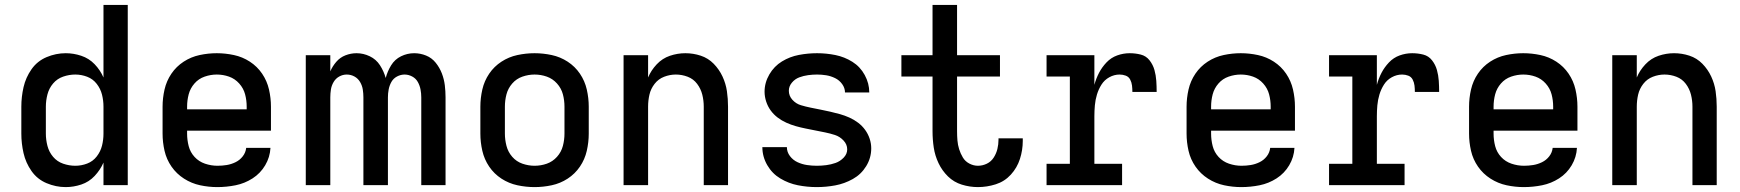

<svg xmlns="http://www.w3.org/2000/svg" viewBox="-20 -755 7096 783"><path d="M248 8Q280 8 311.5 -2.5Q343 -13 366 -37.5Q389 -62 402 -92V0H501V-735H402V-439Q389 -469 366 -493Q343 -517 311.5 -527.5Q280 -538 248 -538Q208 -538 170 -522Q132 -506 108.5 -472.5Q85 -439 76 -399.5Q67 -360 67 -320V-210Q67 -170 76 -130.5Q85 -91 108.5 -57.5Q132 -24 170 -8Q208 8 248 8ZM287 -79Q262 -79 237.5 -87.5Q213 -96 196.5 -115.5Q180 -135 173.5 -160Q167 -185 167 -210V-320Q167 -345 173.5 -370Q180 -395 196.5 -414.5Q213 -434 237.5 -442.5Q262 -451 287 -451Q312 -451 335.5 -442Q359 -433 374.5 -413Q390 -393 396 -369Q402 -345 402 -320V-210Q402 -185 396 -161Q390 -137 374.5 -117Q359 -97 335.5 -88Q312 -79 287 -79Z M866 8Q904 8 941 0.5Q978 -7 1010 -27.5Q1042 -48 1061.5 -81Q1081 -114 1083 -152H984Q982 -133 970 -117.5Q958 -102 940.5 -93.5Q923 -85 904.5 -82Q886 -79 867 -79Q841 -79 816 -87.5Q791 -96 773.5 -115Q756 -134 749.5 -159Q743 -184 743 -210V-222H1085V-320Q1085 -355 1077 -390Q1069 -425 1049 -454.5Q1029 -484 999 -503.5Q969 -523 934 -530.5Q899 -538 864 -538Q829 -538 794 -530.5Q759 -523 729 -503.5Q699 -484 679 -454.5Q659 -425 651 -390Q643 -355 643 -320V-210Q643 -175 651 -140Q659 -105 679.5 -75.5Q700 -46 730.5 -26.5Q761 -7 796 0.5Q831 8 866 8ZM743 -309V-320Q743 -346 749.5 -370.5Q756 -395 773 -414.5Q790 -434 814.5 -442.5Q839 -451 864 -451Q890 -451 914 -442.5Q938 -434 955.5 -414.5Q973 -395 979.5 -370.5Q986 -346 986 -320V-309Z M1227 0H1327V-358Q1327 -374 1329.5 -390Q1332 -406 1340.5 -420.5Q1349 -435 1363.5 -443Q1378 -451 1394 -451Q1411 -451 1425.5 -443Q1440 -435 1448.5 -420.5Q1457 -406 1459.5 -390Q1462 -374 1462 -358V0H1562V-358Q1562 -374 1565 -390Q1568 -406 1576 -420.5Q1584 -435 1599 -443Q1614 -451 1630 -451Q1646 -451 1661 -443Q1676 -435 1684 -420.5Q1692 -406 1695 -390Q1698 -374 1698 -358V0H1797V-358Q1797 -383 1794 -407.5Q1791 -432 1782 -455.5Q1773 -479 1757 -499Q1741 -519 1717.5 -528.5Q1694 -538 1669 -538Q1641 -538 1615.5 -525.5Q1590 -513 1575 -488.5Q1560 -464 1553 -437Q1545 -465 1529.5 -489Q1514 -513 1488 -525.5Q1462 -538 1434 -538Q1411 -538 1389 -529.5Q1367 -521 1351.5 -503Q1336 -485 1327 -464V-530H1227Z M2160 8Q2195 8 2230 0.5Q2265 -7 2295 -26.5Q2325 -46 2345 -75.5Q2365 -105 2373 -140Q2381 -175 2381 -210V-320Q2381 -355 2373 -390Q2365 -425 2345 -454.5Q2325 -484 2295 -503.5Q2265 -523 2230 -530.5Q2195 -538 2160 -538Q2125 -538 2090 -530.5Q2055 -523 2025 -503.5Q1995 -484 1975 -454.5Q1955 -425 1947 -390Q1939 -355 1939 -320V-210Q1939 -175 1947 -140Q1955 -105 1975 -75.5Q1995 -46 2025 -26.5Q2055 -7 2090 0.5Q2125 8 2160 8ZM2160 -79Q2135 -79 2110.5 -87.5Q2086 -96 2069 -115.5Q2052 -135 2045.5 -160Q2039 -185 2039 -210V-320Q2039 -346 2045.5 -370.5Q2052 -395 2069 -414.5Q2086 -434 2110.5 -442.5Q2135 -451 2160 -451Q2186 -451 2210 -442.5Q2234 -434 2251.5 -414.5Q2269 -395 2275.5 -370.5Q2282 -346 2282 -320V-210Q2282 -185 2275.5 -160Q2269 -135 2251.5 -115.5Q2234 -96 2210 -87.5Q2186 -79 2160 -79Z M2523 0H2623V-320Q2623 -345 2628.5 -369Q2634 -393 2649.5 -413Q2665 -433 2688.5 -442Q2712 -451 2736 -451Q2761 -451 2784.5 -442Q2808 -433 2823 -413Q2838 -393 2844 -369Q2850 -345 2850 -320V0H2949V-320Q2949 -352 2944.5 -383Q2940 -414 2926.5 -443Q2913 -472 2890.5 -495Q2868 -518 2837.5 -528Q2807 -538 2775 -538Q2743 -538 2712 -527.5Q2681 -517 2658 -492.5Q2635 -468 2623 -439V-530H2523Z M3311 8Q3349 8 3386.5 1Q3424 -6 3458 -25Q3492 -44 3512.5 -77.5Q3533 -111 3533 -150Q3533 -170 3526.5 -189.5Q3520 -209 3508 -225.5Q3496 -242 3479.5 -254.5Q3463 -267 3444 -275.5Q3425 -284 3405.5 -289.5Q3386 -295 3366 -299.5Q3346 -304 3326 -308Q3306 -312 3286 -316Q3266 -320 3246 -326Q3226 -332 3211.5 -348Q3197 -364 3197 -385Q3197 -403 3209.5 -418Q3222 -433 3239.5 -439.5Q3257 -446 3275.5 -448.5Q3294 -451 3312 -451Q3331 -451 3349.5 -448Q3368 -445 3385.5 -436.5Q3403 -428 3414.5 -412Q3426 -396 3426 -378H3525Q3525 -415 3506.5 -449Q3488 -483 3456 -503Q3424 -523 3387 -530.5Q3350 -538 3312 -538Q3275 -538 3238 -531Q3201 -524 3169 -504.5Q3137 -485 3117.5 -451.5Q3098 -418 3098 -381Q3098 -361 3104.5 -341Q3111 -321 3123 -304.5Q3135 -288 3151.5 -275.5Q3168 -263 3187 -254.5Q3206 -246 3225.5 -240.5Q3245 -235 3265 -231Q3285 -227 3305 -223Q3325 -219 3345 -215Q3365 -211 3385 -204.5Q3405 -198 3420 -182Q3435 -166 3435 -146Q3435 -127 3420.5 -112Q3406 -97 3387.5 -90.5Q3369 -84 3349.5 -81.5Q3330 -79 3311 -79Q3291 -79 3271 -82Q3251 -85 3232.5 -93.5Q3214 -102 3201.5 -118.5Q3189 -135 3189 -155H3089Q3089 -116 3109 -81.5Q3129 -47 3162.5 -27Q3196 -7 3234 0.5Q3272 8 3311 8Z M3968 8Q4005 8 4041 -3.5Q4077 -15 4102.5 -43Q4128 -71 4139.5 -107Q4151 -143 4151 -180Q4151 -186 4151 -191H4052Q4052 -188 4052 -185Q4052 -166 4047.5 -147.5Q4043 -129 4032.5 -112.5Q4022 -96 4004.5 -87.5Q3987 -79 3968 -79Q3950 -79 3933 -88Q3916 -97 3906.5 -113Q3897 -129 3891.5 -146.5Q3886 -164 3884.5 -182.5Q3883 -201 3883 -220V-443H4058V-530H3883V-735H3783V-530H3656V-443H3783V-220Q3783 -186 3788 -153Q3793 -120 3807.5 -89.5Q3822 -59 3846 -35.5Q3870 -12 3902.5 -2Q3935 8 3968 8Z M4248 0H4556V-87H4443V-281Q4443 -303 4445 -325.5Q4447 -348 4453.5 -369.5Q4460 -391 4472 -410Q4484 -429 4504 -440Q4524 -451 4546 -451Q4559 -451 4571 -446.5Q4583 -442 4589 -430.5Q4595 -419 4596.5 -406Q4598 -393 4598 -380H4697Q4697 -403 4695.5 -425.5Q4694 -448 4688 -469.5Q4682 -491 4668 -509Q4654 -527 4632 -532.5Q4610 -538 4587 -538Q4561 -538 4536 -529Q4511 -520 4492.5 -500.5Q4474 -481 4462 -458Q4450 -435 4443 -409V-530H4248V-443H4343V-87H4248Z M5042 8Q5080 8 5117 0.5Q5154 -7 5186 -27.5Q5218 -48 5237.5 -81Q5257 -114 5259 -152H5160Q5158 -133 5146 -117.5Q5134 -102 5116.5 -93.5Q5099 -85 5080.5 -82Q5062 -79 5043 -79Q5017 -79 4992 -87.5Q4967 -96 4949.5 -115Q4932 -134 4925.5 -159Q4919 -184 4919 -210V-222H5261V-320Q5261 -355 5253 -390Q5245 -425 5225 -454.5Q5205 -484 5175 -503.5Q5145 -523 5110 -530.5Q5075 -538 5040 -538Q5005 -538 4970 -530.5Q4935 -523 4905 -503.5Q4875 -484 4855 -454.5Q4835 -425 4827 -390Q4819 -355 4819 -320V-210Q4819 -175 4827 -140Q4835 -105 4855.5 -75.5Q4876 -46 4906.5 -26.5Q4937 -7 4972 0.5Q5007 8 5042 8ZM4919 -309V-320Q4919 -346 4925.5 -370.5Q4932 -395 4949 -414.5Q4966 -434 4990.5 -442.5Q5015 -451 5040 -451Q5066 -451 5090 -442.5Q5114 -434 5131.5 -414.5Q5149 -395 5155.5 -370.5Q5162 -346 5162 -320V-309Z M5400 0H5708V-87H5595V-281Q5595 -303 5597 -325.5Q5599 -348 5605.5 -369.5Q5612 -391 5624 -410Q5636 -429 5656 -440Q5676 -451 5698 -451Q5711 -451 5723 -446.5Q5735 -442 5741 -430.5Q5747 -419 5748.5 -406Q5750 -393 5750 -380H5849Q5849 -403 5847.5 -425.5Q5846 -448 5840 -469.5Q5834 -491 5820 -509Q5806 -527 5784 -532.5Q5762 -538 5739 -538Q5713 -538 5688 -529Q5663 -520 5644.5 -500.5Q5626 -481 5614 -458Q5602 -435 5595 -409V-530H5400V-443H5495V-87H5400Z M6194 8Q6232 8 6269 0.5Q6306 -7 6338 -27.5Q6370 -48 6389.5 -81Q6409 -114 6411 -152H6312Q6310 -133 6298 -117.5Q6286 -102 6268.5 -93.5Q6251 -85 6232.5 -82Q6214 -79 6195 -79Q6169 -79 6144 -87.5Q6119 -96 6101.5 -115Q6084 -134 6077.5 -159Q6071 -184 6071 -210V-222H6413V-320Q6413 -355 6405 -390Q6397 -425 6377 -454.5Q6357 -484 6327 -503.5Q6297 -523 6262 -530.5Q6227 -538 6192 -538Q6157 -538 6122 -530.5Q6087 -523 6057 -503.5Q6027 -484 6007 -454.5Q5987 -425 5979 -390Q5971 -355 5971 -320V-210Q5971 -175 5979 -140Q5987 -105 6007.5 -75.5Q6028 -46 6058.5 -26.5Q6089 -7 6124 0.5Q6159 8 6194 8ZM6071 -309V-320Q6071 -346 6077.5 -370.5Q6084 -395 6101 -414.5Q6118 -434 6142.5 -442.5Q6167 -451 6192 -451Q6218 -451 6242 -442.5Q6266 -434 6283.5 -414.5Q6301 -395 6307.5 -370.5Q6314 -346 6314 -320V-309Z M6555 0H6655V-320Q6655 -345 6660.5 -369Q6666 -393 6681.5 -413Q6697 -433 6720.5 -442Q6744 -451 6768 -451Q6793 -451 6816.5 -442Q6840 -433 6855 -413Q6870 -393 6876 -369Q6882 -345 6882 -320V0H6981V-320Q6981 -352 6976.5 -383Q6972 -414 6958.5 -443Q6945 -472 6922.5 -495Q6900 -518 6869.5 -528Q6839 -538 6807 -538Q6775 -538 6744 -527.5Q6713 -517 6690 -492.5Q6667 -468 6655 -439V-530H6555Z"/></svg>

Font: Iosevka Sparkle Medium
Style: Regular
Weight: 500
Designer: Belleve Invis
Foundry: Belleve Invis
Version: Version 4.5.0; ttfautohint (v1.8.3)